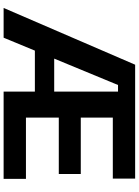

<svg xmlns="http://www.w3.org/2000/svg" viewBox="127 -895 768 1062"><g transform="rotate(90 511.0 -364.0)"><path d="M337.9 -727.5H967.8V-604H630.4V-426.8H942.4V-305.2H630.4V-123.5H969.2V0H486.8V-632.8H450.2L188.5 0H23.9ZM195.3 -279.8H565.4V-172.9H195.3Z"/></g></svg>

Font: Inter RS Variable
Style: Regular
Weight: 400
Designer: Rasmus Andersson (customised by Maria Ramos and Noel Pretorius)
Foundry: rsms
Version: Version 3.001;Glyphs 3.2.3 (3260)